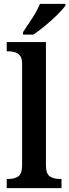

<svg xmlns="http://www.w3.org/2000/svg" viewBox="-20 -979 360 999"><path d="M15 0V-48H26Q56 -48 75.5 -61.5Q95 -75 95 -120V-648Q95 -676 84 -689.5Q73 -703 57 -707.5Q41 -712 26 -712H15V-760H219V-120Q219 -75 239 -61.5Q259 -48 289 -48H300V0ZM100 -812Q121 -843 147.5 -884Q174 -925 188 -959H320V-949Q308 -932 279.5 -903.5Q251 -875 216.5 -846.5Q182 -818 154 -799H100Z"/></svg>

Font: Noto Serif Lao SemiCondensed SemiBold
Style: Regular
Weight: 600
Width: 4
Designer: Monotype Design Team
Foundry: Monotype Imaging Inc.
Version: Version 2.003; ttfautohint (v1.8.4.7-5d5b)